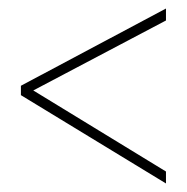

<svg xmlns="http://www.w3.org/2000/svg" viewBox="-20 -578 439 450"><path d="M369 -148 29 -355V-377L369 -558V-530L58 -366L369 -176Z"/></svg>

Font: Noto Sans Hebrew ExtraCondensed Thin
Style: Regular
Weight: 100
Width: 2
Designer: Monotype Design Team
Foundry: Monotype Imaging Inc.
Version: Version 2.004; ttfautohint (v1.8.4.7-5d5b)